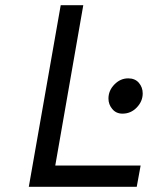

<svg xmlns="http://www.w3.org/2000/svg" viewBox="-20 -720 576 740"><path d="M91 0 214 -700H301L193 -82H522L507 0ZM452 -282Q427.5 -282 412.8 -299.8Q398 -317.5 398 -340Q398 -371 421 -394.5Q444 -418 474 -418Q500.5 -418 515.2 -400.8Q530 -383.5 530 -360Q530 -329.5 507.2 -305.8Q484.5 -282 452 -282Z"/></svg>

Font: Overpass
Style: Italic
Weight: 400
Italic angle: -10°
Designer: Delve Withrington, Dave Bailey, Thomas Jockin
Foundry: Delve Fonts LLC
Version: Version 4.000